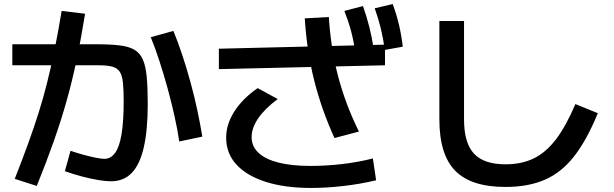

<svg xmlns="http://www.w3.org/2000/svg" viewBox="-20 -874 3040 950"><path d="M529 23Q503 23 464.5 16.5Q426 10 383 -1.5Q340 -13 301 -27L329 -128Q360 -117 393.5 -108Q427 -99 454.5 -93.5Q482 -88 496 -88Q528 -88 549.5 -117.5Q571 -147 581.5 -210.5Q592 -274 592 -374Q592 -432 588 -467.5Q584 -503 571 -521Q558 -539 533 -545Q508 -551 466 -551H41V-655H455Q524 -655 571 -649.5Q618 -644 645.5 -627.5Q673 -611 687 -579Q701 -547 706 -493.5Q711 -440 711 -360Q711 -230 691.5 -145Q672 -60 632 -18.5Q592 23 529 23ZM53 11Q90 -83 119 -163Q148 -243 171.5 -317.5Q195 -392 214 -468.5Q233 -545 250.5 -630.5Q268 -716 285 -820L401 -806Q381 -682 359 -577Q337 -472 309.5 -374.5Q282 -277 246 -175Q210 -73 162 46ZM867 -174Q858 -234 843 -301.5Q828 -369 809 -438Q790 -507 769 -571.5Q748 -636 726 -690L838 -721Q861 -665 882.5 -600Q904 -535 923 -465.5Q942 -396 956.5 -328Q971 -260 981 -198Z M1519 56Q1390 56 1295.5 26Q1201 -4 1150 -59.5Q1099 -115 1099 -193Q1099 -259 1139.5 -322.5Q1180 -386 1255 -438L1354 -384Q1290 -336 1257.5 -288.5Q1225 -241 1225 -195Q1225 -150 1259 -118Q1293 -86 1358 -69.5Q1423 -53 1516 -53Q1591 -53 1670.5 -62Q1750 -71 1825 -90L1841 18Q1761 37 1677.5 46.5Q1594 56 1519 56ZM1635 -191Q1603 -261 1578 -332Q1553 -403 1534.5 -476.5Q1516 -550 1504.5 -626.5Q1493 -703 1488 -783L1607 -790Q1612 -713 1623 -641Q1634 -569 1652 -500Q1670 -431 1695.5 -362.5Q1721 -294 1756 -223ZM1885 -551 1063 -532V-633L1885 -653ZM1738 -615Q1730 -672 1717 -720.5Q1704 -769 1684 -820L1776 -844Q1794 -793 1807 -742Q1820 -691 1829 -633ZM1884 -627Q1876 -685 1864 -734Q1852 -783 1834 -833L1923 -854Q1942 -803 1954 -752Q1966 -701 1973 -643Z M2481 51Q2311 51 2232.5 -29Q2154 -109 2154 -283V-770H2276V-283Q2276 -167 2325 -114Q2374 -61 2481 -61Q2561 -61 2621.5 -90.5Q2682 -120 2731.5 -185.5Q2781 -251 2827 -359L2938 -314Q2884 -182 2821.5 -101.5Q2759 -21 2676.5 15Q2594 51 2481 51Z"/></svg>

Font: M PLUS 1 Code SemiBold
Style: Regular
Weight: 600
Designer: Coji Morishita
Foundry: UNDERFOREST DESIGN
Version: Version 1.005